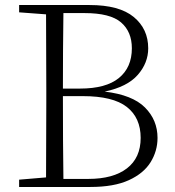

<svg xmlns="http://www.w3.org/2000/svg" viewBox="-20 -743 695 763"><path d="M56 -694V-723H336Q454 -723 511.5 -675.5Q569 -628 569 -551Q569 -493 527.5 -445.5Q486 -398 396 -379Q506 -366 556 -316Q606 -266 606 -195Q606 -143 578.5 -98.5Q551 -54 492 -27Q433 0 339 0H56V-29L163 -38Q164 -184 164 -334V-391Q164 -540 163 -686ZM230 -361Q230 -171 232 -32H331Q430 -32 484.5 -74Q539 -116 539 -195Q539 -275 484 -318Q429 -361 309 -361ZM232 -691Q230 -547 230 -391H298Q401 -391 452.5 -433Q504 -475 504 -551Q504 -617 461 -654Q418 -691 316 -691Z"/></svg>

Font: Minh Nguyen ExtraLight
Style: Regular
Weight: 250
Designer: Ryoko NISHIZUKA 西塚涼子 (kana & ideographs); Frank Grießhammer (Latin, Greek & Cyrillic); Wenlong ZHANG 张文龙 (bopomofo); San
Foundry: Adobe
Version: Version 1.100;July 7, 2023;FontCreator 14.0.0.2814 64-bit